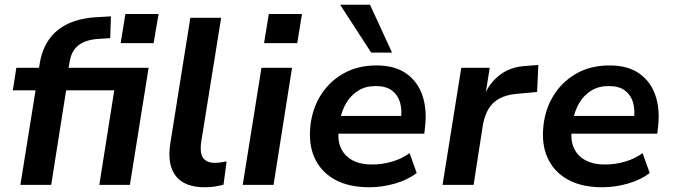

<svg xmlns="http://www.w3.org/2000/svg" viewBox="-20 -780 2838 810"><path d="M66 0 130 -399H34L49 -494H164L141 -476L147 -508Q156 -569 186 -612.5Q216 -656 268.5 -680.5Q321 -705 397 -708L448 -711L445 -619L396 -616Q361 -614 335 -603Q309 -592 293.5 -571Q278 -550 273 -515L267 -481L256 -494H607L528 0H399L462 -399H259L196 0ZM489 -598 509 -721H649L628 -598Z M844 10Q759 10 722 -37Q685 -84 698 -172L783 -705H913L828 -176Q825 -148 829.5 -130Q834 -112 848.5 -102.5Q863 -93 886 -93Q899 -93 911 -95Q923 -97 936 -99L923 -1Q905 4 885.5 7Q866 10 844 10Z M1094 -598 1114 -721H1254L1234 -598ZM1004 0 1083 -494H1212L1134 0Z M1538 10Q1455 10 1398 -19.5Q1341 -49 1312.5 -103Q1284 -157 1288 -229Q1292 -308 1328 -370Q1364 -432 1425.5 -468Q1487 -504 1568 -504Q1646 -504 1694.5 -469.5Q1743 -435 1762.5 -376Q1782 -317 1773 -243L1770 -216H1388L1399 -291H1688L1671 -274Q1677 -317 1667.5 -348.5Q1658 -380 1633 -398.5Q1608 -417 1565 -417Q1522 -417 1491 -397.5Q1460 -378 1441 -346Q1422 -314 1415 -275L1411 -247Q1402 -196 1416 -160.5Q1430 -125 1464 -105.5Q1498 -86 1550 -86Q1592 -86 1633.5 -98Q1675 -110 1708 -134L1738 -50Q1700 -21 1646 -5.5Q1592 10 1538 10ZM1546 -558 1415 -760H1541L1634 -558Z M1847 0 1926 -494H2046L2027 -374H2022Q2043 -429 2089 -464Q2135 -499 2201 -502L2251 -506L2246 -392L2159 -384Q2115 -380 2085.5 -363.5Q2056 -347 2040 -319Q2024 -291 2017 -252L1978 0Z M2521 10Q2438 10 2381 -19.5Q2324 -49 2295.5 -103Q2267 -157 2271 -229Q2275 -308 2311 -370Q2347 -432 2408.5 -468Q2470 -504 2551 -504Q2629 -504 2677.5 -469.5Q2726 -435 2745.5 -376Q2765 -317 2756 -243L2753 -216H2371L2382 -291H2671L2654 -274Q2660 -317 2650.5 -348.5Q2641 -380 2616 -398.5Q2591 -417 2548 -417Q2505 -417 2474 -397.5Q2443 -378 2424 -346Q2405 -314 2398 -275L2394 -247Q2385 -196 2399 -160.5Q2413 -125 2447 -105.5Q2481 -86 2533 -86Q2575 -86 2616.5 -98Q2658 -110 2691 -134L2721 -50Q2683 -21 2629 -5.5Q2575 10 2521 10Z"/></svg>

Font: Nunito Sans 10pt
Style: Bold Italic
Weight: 700
Italic angle: -9°
Designer: Vernon Adams
Foundry: Vernon Adams
Version: Version 3.101;gftools[0.9.27]